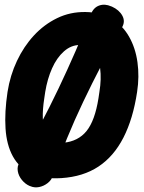

<svg xmlns="http://www.w3.org/2000/svg" viewBox="-20 -737 610 815"><path d="M108 53 105 52Q87 44 73 27Q59 10 55.5 -10.5Q52 -31 63 -48Q154 -205 229 -362.5Q304 -520 366 -677Q377 -705 401 -713.5Q425 -722 452 -710L455 -709Q486 -695 499.5 -670Q513 -645 497 -619Q408 -462 333.5 -305.5Q259 -149 205 8Q199 27 182.5 40Q166 53 146 57Q126 61 108 53ZM562 -347Q545 -233 504 -153Q463 -73 398 -30Q333 13 241 19Q163 24 112 -0.5Q61 -25 34.5 -73.5Q8 -122 3.5 -191.5Q-1 -261 12 -347Q23 -417 52 -478.5Q81 -540 124 -586.5Q167 -633 222.5 -660Q278 -687 343 -686Q408 -685 454 -657.5Q500 -630 527.5 -582Q555 -534 563.5 -473Q572 -412 562 -347ZM168 -320Q153 -224 173 -174.5Q193 -125 249 -131Q312 -137 347.5 -181Q383 -225 398 -320L402 -347Q411 -402 405 -447Q399 -492 378 -519Q357 -546 319 -546Q282 -546 251.5 -519Q221 -492 201 -447Q181 -402 172 -347Z"/></svg>

Font: Winky Sans
Style: Bold Italic
Weight: 700
Italic angle: -8.97852°
Designer: Simon Atzbach
Foundry: typofactur
Version: Version 1.205